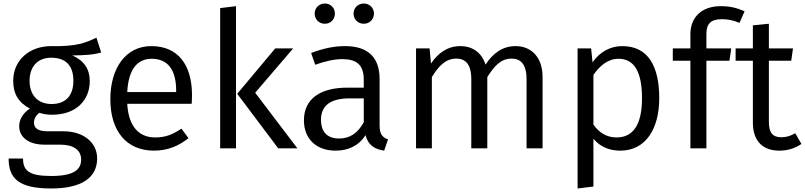

<svg xmlns="http://www.w3.org/2000/svg" viewBox="-20 -843 4574 1091"><path d="M528 -629C464 -599 415 -578 271 -581C146 -581 55 -500 55 -384C55 -310 85 -260 150 -226C110 -200 89 -164 89 -126C89 -70 134 -21 233 -21H323C396 -21 441 8 441 64C441 123 396 157 271 157C144 157 111 126 111 58H29C29 173 89 228 271 228C445 228 532 166 532 57C532 -31 457 -97 341 -97H251C190 -97 173 -119 173 -146C173 -168 185 -189 204 -202C227 -194 251 -191 276 -191C410 -191 490 -271 490 -382C490 -451 457 -499 391 -528C457 -529 510 -531 555 -545ZM271 -515C355 -515 397 -469 397 -384C397 -300 354 -252 273 -252C193 -252 148 -305 148 -384C148 -460 190 -515 271 -515Z M1071 -302C1071 -474 992 -581 840 -581C695 -581 607 -457 607 -279C607 -98 699 13 855 13C933 13 996 -14 1051 -58L1011 -112C961 -78 919 -62 862 -62C776 -62 711 -116 703 -253H1069C1070 -265 1071 -283 1071 -302ZM981 -320H703C710 -453 763 -509 842 -509C936 -509 981 -443 981 -328Z M1321 -808 1231 -797V0H1321ZM1646 -568H1544L1328 -310L1561 0H1670L1430 -316Z M1826 -823C1793 -823 1768 -798 1768 -766C1768 -733 1793 -708 1826 -708C1859 -708 1883 -733 1883 -766C1883 -798 1859 -823 1826 -823ZM2047 -823C2014 -823 1989 -798 1989 -766C1989 -733 2014 -708 2047 -708C2080 -708 2105 -733 2105 -766C2105 -798 2080 -823 2047 -823ZM2137 -131V-394C2137 -512 2076 -581 1941 -581C1878 -581 1817 -568 1748 -542L1771 -475C1829 -496 1881 -507 1925 -507C2007 -507 2047 -474 2047 -390V-345H1954C1798 -345 1707 -280 1707 -159C1707 -57 1774 13 1887 13C1958 13 2018 -14 2057 -75C2072 -18 2108 5 2163 13L2185 -51C2155 -62 2137 -78 2137 -131ZM1907 -56C1839 -56 1804 -94 1804 -163C1804 -244 1860 -284 1966 -284H2047V-148C2013 -87 1969 -56 1907 -56Z M2910 -581C2834 -581 2780 -539 2739 -476C2718 -542 2667 -581 2596 -581C2522 -581 2469 -541 2429 -482L2421 -568H2344V0H2434V-405C2473 -468 2511 -510 2574 -510C2621 -510 2658 -482 2658 -394V0H2749V-405C2789 -468 2825 -510 2888 -510C2935 -510 2972 -482 2972 -394V0H3063V-407C3063 -514 3002 -581 2910 -581Z M3516 -581C3448 -581 3388 -548 3347 -489L3339 -568H3262V228L3352 217V-55C3389 -10 3440 13 3505 13C3649 13 3726 -111 3726 -285C3726 -465 3664 -581 3516 -581ZM3483 -62C3428 -62 3384 -89 3352 -135V-417C3385 -465 3431 -509 3495 -509C3583 -509 3628 -436 3628 -285C3628 -133 3577 -62 3483 -62Z M4082 -734C4112 -734 4145 -729 4182 -713L4211 -779C4167 -798 4129 -808 4076 -808C3965 -808 3903 -743 3903 -649V-568H3803V-498H3903V0H3994V-498H4125L4135 -568H3994V-650C3994 -707 4018 -734 4082 -734Z M4499 -86C4471 -70 4447 -63 4420 -63C4369 -63 4349 -91 4349 -150V-498H4476L4486 -568H4349V-708L4258 -699V-568H4160V-498H4258V-146C4258 -42 4314 13 4408 13C4456 13 4497 0 4534 -25Z"/></svg>

Font: Glow Sans SC Normal Book
Style: Regular
Weight: 500
Designer: Ryoko NISHIZUKA (kana, bopomofo & ideographs); Paul D. Hunt (Latin, Greek & Cyrillic); Sandoll Communications, Soo-young
Version: Version 0.93